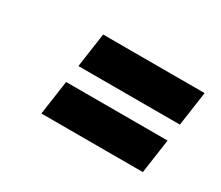

<svg xmlns="http://www.w3.org/2000/svg" viewBox="-70 -620 742 644"><g transform="rotate(30 301.0 -297.5)"><path d="M157 -331H550L569 -464H176ZM129 -131H522L541 -264H148Z"/></g></svg>

Font: Unageo
Style: Bold-Italic
Weight: 700
Designer: Richard Sepsi
Foundry: Richard Sepsi
Version: Version 2.000